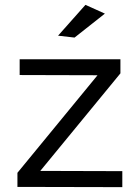

<svg xmlns="http://www.w3.org/2000/svg" viewBox="-20 -770 567 791"><path d="M51.8 0ZM61 -525.9H476.1V-467.8L146 -65.9L483.9 -64.9V1L51.8 0V-58.1L381.8 -460L61 -460.9ZM332 -750 412.1 -713.9 287.1 -615.2 219.2 -623Z"/></svg>

Font: Argentum Sans Light
Style: Regular
Weight: 300
Designer: Julieta Ulanovsky (Modified by Cristiano Sobral)
Foundry: Julieta Ulanovsky
Version: Version 1.000; ttfautohint (v1.5.65-e2d9)